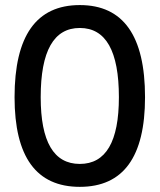

<svg xmlns="http://www.w3.org/2000/svg" viewBox="-20 -723 626 753"><path d="M293 9.8Q37.1 9.8 37.1 -341.8Q37.1 -703.1 293 -703.1Q548.8 -703.1 548.8 -341.8Q548.8 9.8 293 9.8ZM293 -80.1Q446.3 -80.1 446.3 -341.8Q446.3 -613.3 293 -613.3Q139.6 -613.3 139.6 -341.8Q139.6 -80.1 293 -80.1Z"/></svg>

Font: Cascadia Mono PL
Style: Regular
Weight: 400
Monospace: yes
Designer: Aaron Bell
Foundry: Saja Typeworks
Version: Version 2102.003